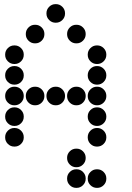

<svg xmlns="http://www.w3.org/2000/svg" viewBox="-20 -715 640 930"><path d="M249 -695Q231 -695 218 -682Q205 -669 205 -651V-649Q205 -631 218 -618Q231 -605 249 -605H251Q269 -605 282 -618Q295 -631 295 -649V-651Q295 -669 282 -682Q269 -695 251 -695ZM149 -595Q131 -595 118 -582Q105 -569 105 -551V-549Q105 -531 118 -518Q131 -505 149 -505H151Q169 -505 182 -518Q195 -531 195 -549V-551Q195 -569 182 -582Q169 -595 151 -595ZM349 -595Q331 -595 318 -582Q305 -569 305 -551V-549Q305 -531 318 -518Q331 -505 349 -505H351Q369 -505 382 -518Q395 -531 395 -549V-551Q395 -569 382 -582Q369 -595 351 -595ZM49 -495Q31 -495 18 -482Q5 -469 5 -451V-449Q5 -431 18 -418Q31 -405 49 -405H51Q69 -405 82 -418Q95 -431 95 -449V-451Q95 -469 82 -482Q69 -495 51 -495ZM449 -495Q431 -495 418 -482Q405 -469 405 -451V-449Q405 -431 418 -418Q431 -405 449 -405H451Q469 -405 482 -418Q495 -431 495 -449V-451Q495 -469 482 -482Q469 -495 451 -495ZM49 -395Q31 -395 18 -382Q5 -369 5 -351V-349Q5 -331 18 -318Q31 -305 49 -305H51Q69 -305 82 -318Q95 -331 95 -349V-351Q95 -369 82 -382Q69 -395 51 -395ZM449 -395Q431 -395 418 -382Q405 -369 405 -351V-349Q405 -331 418 -318Q431 -305 449 -305H451Q469 -305 482 -318Q495 -331 495 -349V-351Q495 -369 482 -382Q469 -395 451 -395ZM49 -295Q31 -295 18 -282Q5 -269 5 -251V-249Q5 -231 18 -218Q31 -205 49 -205H51Q69 -205 82 -218Q95 -231 95 -249V-251Q95 -269 82 -282Q69 -295 51 -295ZM149 -295Q131 -295 118 -282Q105 -269 105 -251V-249Q105 -231 118 -218Q131 -205 149 -205H151Q169 -205 182 -218Q195 -231 195 -249V-251Q195 -269 182 -282Q169 -295 151 -295ZM249 -295Q231 -295 218 -282Q205 -269 205 -251V-249Q205 -231 218 -218Q231 -205 249 -205H251Q269 -205 282 -218Q295 -231 295 -249V-251Q295 -269 282 -282Q269 -295 251 -295ZM349 -295Q331 -295 318 -282Q305 -269 305 -251V-249Q305 -231 318 -218Q331 -205 349 -205H351Q369 -205 382 -218Q395 -231 395 -249V-251Q395 -269 382 -282Q369 -295 351 -295ZM449 -295Q431 -295 418 -282Q405 -269 405 -251V-249Q405 -231 418 -218Q431 -205 449 -205H451Q469 -205 482 -218Q495 -231 495 -249V-251Q495 -269 482 -282Q469 -295 451 -295ZM49 -195Q31 -195 18 -182Q5 -169 5 -151V-149Q5 -131 18 -118Q31 -105 49 -105H51Q69 -105 82 -118Q95 -131 95 -149V-151Q95 -169 82 -182Q69 -195 51 -195ZM449 -195Q431 -195 418 -182Q405 -169 405 -151V-149Q405 -131 418 -118Q431 -105 449 -105H451Q469 -105 482 -118Q495 -131 495 -149V-151Q495 -169 482 -182Q469 -195 451 -195ZM49 -95Q31 -95 18 -82Q5 -69 5 -51V-49Q5 -31 18 -18Q31 -5 49 -5H51Q69 -5 82 -18Q95 -31 95 -49V-51Q95 -69 82 -82Q69 -95 51 -95ZM449 -95Q431 -95 418 -82Q405 -69 405 -51V-49Q405 -31 418 -18Q431 -5 449 -5H451Q469 -5 482 -18Q495 -31 495 -49V-51Q495 -69 482 -82Q469 -95 451 -95ZM349 5Q331 5 318 18Q305 31 305 49V51Q305 69 318 82Q331 95 349 95H351Q369 95 382 82Q395 69 395 51V49Q395 31 382 18Q369 5 351 5ZM349 105Q331 105 318 118Q305 131 305 149V151Q305 169 318 182Q331 195 349 195H351Q369 195 382 182Q395 169 395 151V149Q395 131 382 118Q369 105 351 105ZM449 105Q431 105 418 118Q405 131 405 149V151Q405 169 418 182Q431 195 449 195H451Q469 195 482 182Q495 169 495 151V149Q495 131 482 118Q469 105 451 105Z"/></svg>

Font: Doto Rounded Black
Style: Regular
Weight: 900
Monospace: yes
Version: Version 1.000